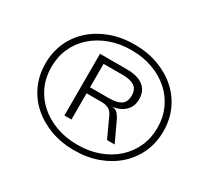

<svg xmlns="http://www.w3.org/2000/svg" viewBox="-147 -920 1204 1135"><g transform="rotate(30 455.5 -352.5)"><path d="M473 8Q385 8 311.5 -19Q238 -46 183.5 -94.5Q129 -143 99.5 -209Q70 -275 70 -353Q70 -431 99.5 -497Q129 -563 183 -611Q237 -659 310.5 -686Q384 -713 473 -713Q561 -713 634.5 -686Q708 -659 762 -611Q816 -563 845.5 -497Q875 -431 875 -353Q875 -275 845.5 -209Q816 -143 762 -94.5Q708 -46 634.5 -19Q561 8 473 8ZM473 -30Q552 -30 618 -54Q684 -78 732.5 -121.5Q781 -165 807.5 -224Q834 -283 834 -353Q834 -423 807.5 -482Q781 -541 732.5 -584Q684 -627 618 -651Q552 -675 473 -675Q394 -675 328 -651Q262 -627 213 -584Q164 -541 137.5 -482Q111 -423 111 -353Q111 -282 137.5 -223Q164 -164 213 -121Q262 -78 328 -54Q394 -30 473 -30ZM321 -142V-563H506Q579 -563 617.5 -532.5Q656 -502 656 -445Q656 -397 625 -366Q594 -335 539 -328L551 -327Q568 -323 578.5 -311Q589 -299 599 -281L664 -142H612L550 -276Q539 -300 520 -310.5Q501 -321 468 -321H355L369 -333V-142ZM369 -362H502Q552 -362 579.5 -380Q607 -398 607 -442Q607 -486 579 -504Q551 -522 502 -522H369Z"/></g></svg>

Font: Nunito Sans 7pt SemiExpanded ExtraLight
Style: Italic
Weight: 250
Width: 6
Italic angle: -9°
Designer: Vernon Adams
Foundry: Vernon Adams
Version: Version 3.101;gftools[0.9.27]